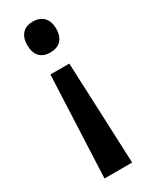

<svg xmlns="http://www.w3.org/2000/svg" viewBox="-193 -591 644 818"><g transform="rotate(-30 129.0 -182.0)"><path d="M201 -472C201 -523 171 -548 129 -548C86 -548 59 -522 59 -472C59 -421 86 -396 129 -396C172 -396 201 -420 201 -472ZM82 -315 60 184H196L175 -315Z"/></g></svg>

Font: Noto Sans Arabic Cond SemBd
Style: Regular
Weight: 600
Width: 3
Designer: Monotype Design Team, Nadine Chahine, Nizar Qandah and Khaled Hosny
Foundry: Monotype Imaging Inc.
Version: Version 2.012